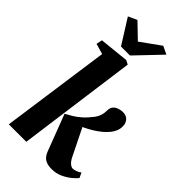

<svg xmlns="http://www.w3.org/2000/svg" viewBox="-315 -1129 1220 1220"><g transform="rotate(45 295.0 -519.0)"><path d="M30.5 0 134 -735 63 -756 71.5 -796 269.5 -816.5 296.5 -802.5 187.5 0ZM424 9Q396 9 377 1.8Q358 -5.5 346.5 -18.8Q335 -32 328.5 -49L233.5 -298Q258.5 -311.5 281.8 -325.5Q305 -339.5 330 -361.8Q355 -384 384 -421.5Q397.5 -439.5 403.8 -459.5Q410 -479.5 410 -502.5Q410 -528.5 423 -542.8Q436 -557 454.5 -562.5Q473 -568 489 -568Q520 -568 536 -549.2Q552 -530.5 552 -505.5Q552.5 -479 543.8 -459.8Q535 -440.5 524.5 -427Q507.5 -405.5 484.5 -386.5Q461.5 -367.5 435.8 -351.8Q410 -336 384.2 -323.8Q358.5 -311.5 335 -302.5L354.5 -357L465 -133Q477 -110.5 491 -99.2Q505 -88 517 -88Q526 -88 542.8 -93.5Q559.5 -99 573.5 -110L589.5 -76Q580.5 -64 556.8 -43.8Q533 -23.5 499 -7.2Q465 9 424 9ZM185 -853.5 80.5 -1020 139.5 -1047Q164.5 -1023 189.2 -999.2Q214 -975.5 238.5 -951.5Q272 -975.5 305 -999.2Q338 -1023 371.5 -1047L425.5 -1021L265.5 -853.5Z"/></g></svg>

Font: Merriweather Light 18pt Black
Style: Italic
Weight: 900
Italic angle: -7.8°
Version: Version 2.101